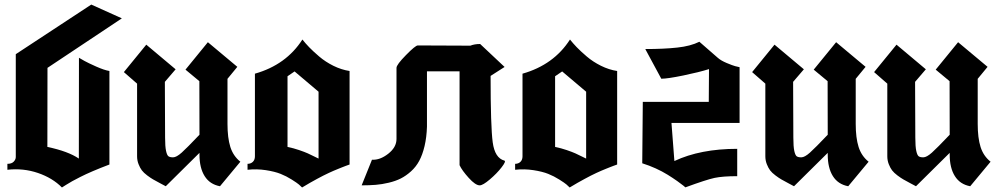

<svg xmlns="http://www.w3.org/2000/svg" viewBox="-20 -808 4350 837"><path d="M48.8 -571.8 377.9 -788.1 511.2 -728 187 -512.2 186.5 -167.5Q277.3 -148.4 323.7 -116.7L324.2 -556.2Q333.5 -550.8 348.6 -542.2Q363.8 -533.7 399.4 -517.8Q435.1 -502 457 -498.5V-90.8Q417 -75.7 385 -62Q353 -48.3 330.1 -36.6Q307.1 -24.9 295.2 -18.3Q283.2 -11.7 267.3 -1.7Q251.5 8.3 250 9.3Q209 -32.2 145.3 -54Q81.5 -75.7 12.2 -67.9V-93.8Q30.8 -93.8 39.8 -103.3Q48.8 -112.8 48.8 -123.5Z M971.7 -268.1Q971.7 -207 984.1 -167.5Q996.6 -127.9 1027.8 -103L939 3.9Q894.5 -4.4 872.1 -40.3Q849.6 -76.2 849.6 -133.8V-141.6L702.6 3.9Q695.3 0 676.5 -10Q657.7 -20 647.5 -25.9Q637.2 -31.7 621.8 -43.2Q606.4 -54.7 598.4 -65.4Q590.3 -76.2 584 -92.3Q577.6 -108.4 577.6 -127V-443.4L520 -493.7L617.7 -613.3L745.6 -505.9L698.7 -451.2L699.7 -208Q699.7 -168.9 703.9 -150.1Q708 -131.3 714.4 -126.7Q720.7 -122.1 734.4 -122.1Q749 -122.1 772 -142.6Q794.9 -163.1 849.6 -220.7L849.1 -454.1L788.6 -504.4L886.2 -624L1014.6 -516.6L971.7 -464.4Z M1368.7 -408.2 1264.2 -496.6 1233.4 -475.6V-167.5Q1259.8 -162.1 1283.9 -153.8Q1308.1 -145.5 1321.3 -139.6Q1334.5 -133.8 1349.6 -126Q1364.7 -118.2 1368.7 -116.7ZM1091.3 -126.5V-486.8Q1227.5 -525.4 1298.3 -635.7Q1311 -619.6 1327.6 -602.3Q1344.2 -585 1371.3 -561.8Q1398.4 -538.6 1433.3 -521.2Q1468.3 -503.9 1503.9 -498.5V-90.8Q1501 -89.8 1488.3 -85.2Q1475.6 -80.6 1471.2 -78.6Q1466.8 -76.7 1454.3 -71.8Q1441.9 -66.9 1434.3 -63.5Q1426.8 -60.1 1413.6 -54.2Q1400.4 -48.3 1388.9 -42.2Q1377.4 -36.1 1362.5 -28.3Q1347.7 -20.5 1331.3 -11Q1314.9 -1.5 1296.9 9.3Q1290.5 2.9 1283 -3.7Q1275.4 -10.3 1252 -25.1Q1228.5 -40 1203.4 -50Q1178.2 -60.1 1138.9 -66.2Q1099.6 -72.3 1059.1 -67.9V-93.8Q1073.2 -93.8 1082.3 -102.5Q1091.3 -111.3 1091.3 -126.5Z M1601.6 -111.8Q1636.2 -109.4 1672.4 -137.7Q1708.5 -166 1708.5 -202.1V-512.2Q1708.5 -525.9 1749.8 -567.9Q1791 -609.9 1801.3 -609.9L2030.3 -608.9Q2048.8 -616.2 2073.2 -616.2L2179.7 -516.1L2118.7 -477.1Q2118.7 -256.3 2127.9 -187.7Q2137.2 -119.1 2178.7 -107.9Q2187.5 -105.5 2166.7 -78.6Q2146 -51.8 2115.5 -25.9Q2085 0 2071.3 0Q2052.7 0 2023.4 -32.5Q1994.1 -64.9 1983.4 -87.9V-126V-497.1H1841.3V-255.9Q1839.8 -209 1830.8 -171.1Q1821.8 -133.3 1807.6 -106.9Q1793.5 -80.6 1771.7 -61Q1750 -41.5 1727.3 -30Q1704.6 -18.6 1674.8 -11.5Q1645 -4.4 1617.7 -2.2Q1590.3 0 1556.6 0Z M2535.2 -408.2 2430.7 -496.6 2399.9 -475.6V-167.5Q2426.3 -162.1 2450.4 -153.8Q2474.6 -145.5 2487.8 -139.6Q2501 -133.8 2516.1 -126Q2531.2 -118.2 2535.2 -116.7ZM2257.8 -126.5V-486.8Q2394 -525.4 2464.8 -635.7Q2477.5 -619.6 2494.1 -602.3Q2510.7 -585 2537.8 -561.8Q2564.9 -538.6 2599.9 -521.2Q2634.8 -503.9 2670.4 -498.5V-90.8Q2667.5 -89.8 2654.8 -85.2Q2642.1 -80.6 2637.7 -78.6Q2633.3 -76.7 2620.8 -71.8Q2608.4 -66.9 2600.8 -63.5Q2593.3 -60.1 2580.1 -54.2Q2566.9 -48.3 2555.4 -42.2Q2543.9 -36.1 2529.1 -28.3Q2514.2 -20.5 2497.8 -11Q2481.4 -1.5 2463.4 9.3Q2457 2.9 2449.5 -3.7Q2441.9 -10.3 2418.5 -25.1Q2395 -40 2369.9 -50Q2344.7 -60.1 2305.4 -66.2Q2266.1 -72.3 2225.6 -67.9V-93.8Q2239.7 -93.8 2248.8 -102.5Q2257.8 -111.3 2257.8 -126.5Z M2782.2 -363.8 2779.8 -96.2Q2841.3 -76.7 2891.1 -45.9Q2913.1 -32.2 2932.4 -18.6Q2951.7 -4.9 2960 2L2967.8 8.8Q3059.6 -24.9 3095.2 -32.5Q3130.9 -40 3193.8 -40V-159.2Q3033.2 -159.2 2919.9 -106L2907.2 -272H3204.1V-515.1Q3196.8 -516.6 3185.3 -519.5Q3173.8 -522.5 3148.2 -533.2Q3122.6 -543.9 3108.9 -556.2L3028.8 -626Q2990.7 -606.9 2932.4 -600.6Q2874 -594.2 2793 -594.2L2862.8 -464.8Q2890.1 -464.8 2959 -479Q3027.8 -493.2 3070.8 -506.8L3069.8 -363.8Z M3710.4 -268.1Q3710.4 -207 3722.9 -167.5Q3735.4 -127.9 3766.6 -103L3677.7 3.9Q3633.3 -4.4 3610.8 -40.3Q3588.4 -76.2 3588.4 -133.8V-141.6L3441.4 3.9Q3434.1 0 3415.3 -10Q3396.5 -20 3386.2 -25.9Q3376 -31.7 3360.6 -43.2Q3345.2 -54.7 3337.2 -65.4Q3329.1 -76.2 3322.8 -92.3Q3316.4 -108.4 3316.4 -127V-443.4L3258.8 -493.7L3356.4 -613.3L3484.4 -505.9L3437.5 -451.2L3438.5 -208Q3438.5 -168.9 3442.6 -150.1Q3446.8 -131.3 3453.1 -126.7Q3459.5 -122.1 3473.1 -122.1Q3487.8 -122.1 3510.7 -142.6Q3533.7 -163.1 3588.4 -220.7L3587.9 -454.1L3527.3 -504.4L3625 -624L3753.4 -516.6L3710.4 -464.4Z M4242.2 -268.1Q4242.2 -207 4254.6 -167.5Q4267.1 -127.9 4298.3 -103L4209.5 3.9Q4165 -4.4 4142.6 -40.3Q4120.1 -76.2 4120.1 -133.8V-141.6L3973.1 3.9Q3965.8 0 3947 -10Q3928.2 -20 3918 -25.9Q3907.7 -31.7 3892.3 -43.2Q3877 -54.7 3868.9 -65.4Q3860.8 -76.2 3854.5 -92.3Q3848.1 -108.4 3848.1 -127V-443.4L3790.5 -493.7L3888.2 -613.3L4016.1 -505.9L3969.2 -451.2L3970.2 -208Q3970.2 -168.9 3974.4 -150.1Q3978.5 -131.3 3984.9 -126.7Q3991.2 -122.1 4004.9 -122.1Q4019.5 -122.1 4042.5 -142.6Q4065.4 -163.1 4120.1 -220.7L4119.6 -454.1L4059.1 -504.4L4156.7 -624L4285.2 -516.6L4242.2 -464.4Z"/></svg>

Font: KJV1611
Style: Regular
Weight: 400
Version: Version 3.6.1